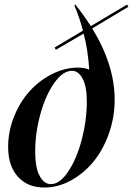

<svg xmlns="http://www.w3.org/2000/svg" viewBox="-20 -820 590 852"><path d="M16.1 -168Q16.1 -237.8 42.7 -303.5Q69.3 -369.1 112.3 -416.3Q155.3 -463.4 211.7 -491.7Q268.1 -520 325.2 -520Q354.5 -520 376 -511.2Q370.1 -601.1 351.1 -670.9L228 -599.1L222.2 -608.9L348.1 -684.1Q335 -735.8 310.1 -795.9L314 -799.8Q349.6 -755.9 382.8 -704.1L543.9 -799.8L549.8 -790L389.2 -693.8Q488.8 -531.7 488.8 -377.9Q488.8 -297.9 462.4 -224.9Q436 -151.9 392.8 -100.3Q349.6 -48.8 293 -18.3Q236.3 12.2 176.8 12.2Q103 12.2 59.6 -35.6Q16.1 -83.5 16.1 -168ZM136.2 -147Q136.2 -76.2 155.8 -39.6Q175.3 -2.9 206.1 -2.9Q245.6 -2.9 283.2 -59.6Q320.8 -116.2 343 -201.4Q365.2 -286.6 365.2 -369.1Q365.2 -437 346.4 -471.4Q327.6 -505.9 299.8 -505.9Q258.8 -505.9 220.5 -451.4Q182.1 -397 159.2 -313.5Q136.2 -230 136.2 -147Z"/></svg>

Font: Nyght Serif Medium Italic
Style: Regular
Weight: 500
Italic angle: -16°
Designer: Maksym Kobuzan
Version: Version 0.410;Glyphs 3.1.2 (3151)